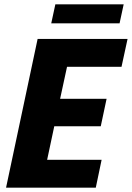

<svg xmlns="http://www.w3.org/2000/svg" viewBox="-20 -868 610 888"><path d="M8 0 154 -688H570L542 -559H290L258 -411H473L446 -284H231L198 -129H450L423 0ZM217 -760 236 -848H552L533 -760Z"/></svg>

Font: Saira Semi Condensed
Style: Bold Italic
Weight: 700
Width: 4
Italic angle: -12°
Designer: Hector Gatti with collaboration of the Omnibus-Type team
Foundry: Omnibus-Type
Version: Version 1.001; ttfautohint (v1.8)